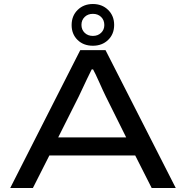

<svg xmlns="http://www.w3.org/2000/svg" viewBox="-20 -937 927 957"><path d="M31 0 380 -687H506L856 0H736L654 -162H226L144 0ZM270 -252H609L508 -455Q502 -467 493 -486.5Q484 -506 474.5 -527.5Q465 -549 456.5 -566.5Q448 -584 444 -591H437Q426 -570 413.5 -543Q401 -516 389.5 -492Q378 -468 372 -455ZM443 -709Q396 -709 366.5 -738Q337 -767 337 -812Q337 -858 367 -887.5Q397 -917 443 -917Q489 -917 519 -887.5Q549 -858 549 -813Q549 -767 519 -738Q489 -709 443 -709ZM443 -758Q468 -758 484 -773.5Q500 -789 500 -812Q500 -837 484 -852.5Q468 -868 443 -868Q418 -868 402 -852.5Q386 -837 386 -813Q386 -789 402 -773.5Q418 -758 443 -758Z"/></svg>

Font: Archivo Expanded
Style: Regular
Weight: 400
Width: 7
Designer: Hector Gatti
Foundry: Omnibus-Type
Version: Version 2.001